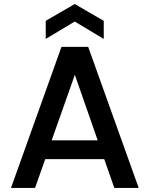

<svg xmlns="http://www.w3.org/2000/svg" viewBox="-20 -927 737 947"><path d="M34.2 0 283.2 -695.8H415L664.1 0H543.9L494.1 -142.1H203.1L152.8 0ZM205.6 -734.9V-824.2L348.6 -907.2L491.7 -824.2V-734.9L348.6 -820.8ZM234.9 -234.9H461.9L349.1 -558.1Z"/></svg>

Font: Poppins Medium
Style: Regular
Weight: 500
Designer: Ninad Kale (Devanagari), Jonny Pinhorn (Latin)
Foundry: Indian Type Foundry
Version: 4.004